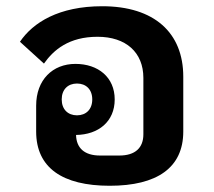

<svg xmlns="http://www.w3.org/2000/svg" viewBox="-20 -584 686 616"><path d="M332 12C484 12 568 -46 568 -162V-338C568 -479 475 -564 308 -564C169 -564 86 -512 44 -450L121 -380C152 -424 201 -466 293 -466C384 -466 440 -416 440 -334V-153C440 -110 414 -85 363 -85H301C251 -85 225 -109 224 -151C296 -152 348 -194 348 -265C348 -336 295 -379 222 -379C149 -379 96 -328 96 -245V-162C96 -46 180 12 332 12ZM227 -214C198 -214 178 -233 178 -265C178 -297 198 -316 227 -316C256 -316 276 -297 276 -265C276 -233 256 -214 227 -214Z"/></svg>

Font: IBM Plex Thai Looped SemiBold
Style: Regular
Weight: 600
Designer: Mike Abbink, Paul van der Laan, Pieter van Rosmalen, Ben Mitchell, Mark Frömberg
Foundry: Bold Monday
Version: Version 1.0